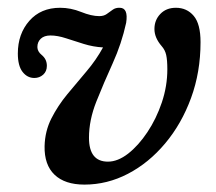

<svg xmlns="http://www.w3.org/2000/svg" viewBox="-20 -477 568 506"><path d="M508.5 -366Q508.5 -287 483.5 -218.8Q458.5 -150.5 415.2 -99Q372 -47.5 317.2 -19Q262.5 9.5 202.5 9.5Q151 9.5 123.8 -16.5Q96.5 -42.5 97.5 -92Q98.5 -131.5 115.5 -165Q132.5 -198.5 157.5 -228.8Q182.5 -259 208 -289Q233.5 -319 251.5 -352Q225.5 -353.5 200.8 -361.2Q176 -369 153.8 -376.2Q131.5 -383.5 113 -383.5Q96.5 -383.5 87.5 -375Q78.5 -366.5 78.5 -353Q78.5 -341.5 90 -332Q103.5 -321 103.5 -303.5Q103.5 -289 93.8 -280.2Q84 -271.5 70.5 -271.5Q52 -271.5 39.5 -287.5Q27 -303.5 27 -336Q27 -387.5 57.2 -422Q87.5 -456.5 138.5 -456.5Q166.5 -456.5 193.8 -445.5Q221 -434.5 241.5 -434.5Q253.5 -434.5 261.2 -440Q269 -445.5 276.8 -451.2Q284.5 -457 296 -456.5Q318.5 -456 312.5 -417Q300.5 -362 277 -310.2Q253.5 -258.5 234 -209.5Q214.5 -160.5 214.5 -114Q214.5 -51 264.5 -51Q290.5 -51 317.8 -72.2Q345 -93.5 368.5 -128.8Q392 -164 406.5 -207Q421 -250 421 -294.5Q421 -318.5 418 -332Q415 -345.5 406 -355.5Q387 -377.5 387 -400.5Q387 -424 402.5 -440.2Q418 -456.5 443.5 -456.5Q472.5 -456.5 490.5 -435.2Q508.5 -414 508.5 -366Z"/></svg>

Font: Fraunces 72pt S100
Style: Italic
Weight: 400
Italic angle: -16°
Version: Version 1.000; ttfautohint (v1.8.3)